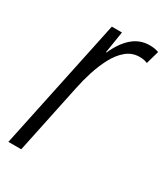

<svg xmlns="http://www.w3.org/2000/svg" viewBox="-142 -607 585 673"><g transform="rotate(30 150.0 -270.5)"><path d="M3 0 115 -531H156L142 -443H144Q165 -490 194.5 -515.5Q224 -541 263 -541Q274 -541 283 -539.5Q292 -538 300 -535L285 -482Q272 -488 253 -488Q223 -488 200 -469Q177 -450 160.5 -419Q144 -388 132.5 -352Q121 -316 114 -281L55 0Z"/></g></svg>

Font: Noto Sans ExtraCondensed Light
Style: Italic
Weight: 300
Width: 2
Italic angle: -12°
Designer: Monotype Design Team
Foundry: Monotype Imaging Inc.
Version: Version 2.013; ttfautohint (v1.8.4.7-5d5b)